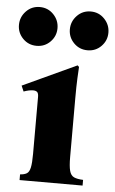

<svg xmlns="http://www.w3.org/2000/svg" viewBox="-71 -738 465 774"><g transform="rotate(5 162.0 -351.0)"><path d="M233 -110Q233 -73 238 -54.5Q243 -36 256 -30Q269 -24 293 -23V0H38V-23Q55 -24 65 -30Q75 -36 79 -54.5Q83 -73 83 -110V-340Q83 -355 77.5 -360Q72 -365 61 -365Q53 -365 43.5 -363Q34 -361 23 -357L13 -380L231 -481L237 -475Q236 -460 234.5 -428.5Q233 -397 233 -349ZM59 -545Q26 -545 3.5 -568Q-19 -591 -19 -623Q-19 -655 3.5 -678.5Q26 -702 59 -702Q92 -702 114.5 -678.5Q137 -655 137 -623Q137 -591 114.5 -568Q92 -545 59 -545ZM265 -545Q232 -545 209.5 -568Q187 -591 187 -623Q187 -655 209.5 -678.5Q232 -702 265 -702Q298 -702 320.5 -678.5Q343 -655 343 -623Q343 -591 320.5 -568Q298 -545 265 -545Z"/></g></svg>

Font: Bona Nova
Style: Bold
Weight: 700
Designer: Mateusz Machalski
Foundry: Capitalics
Version: Version 4.001; ttfautohint (v1.8.3)